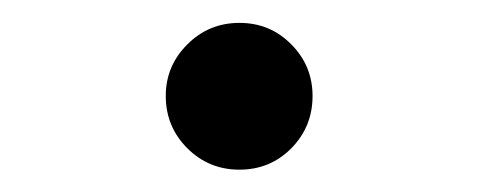

<svg xmlns="http://www.w3.org/2000/svg" viewBox="-20 -136 430 172"><path d="M194.5 16Q222 16 241 -3.2Q260 -22.5 260 -50Q260 -77 241 -96.2Q222 -115.5 194.5 -115.5Q167 -115.5 147.8 -96.2Q128.5 -77 128.5 -50Q128.5 -22.5 147.8 -3.2Q167 16 194.5 16Z"/></svg>

Font: Spartan Medium
Style: Regular
Weight: 500
Designer: Matt Bailey, Mirko Velimirovic
Foundry: Matt Bailey
Version: Version 1.003; ttfautohint (v1.8.3)